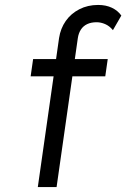

<svg xmlns="http://www.w3.org/2000/svg" viewBox="-20 -757 511 777"><path d="M133 0 219 -603Q225 -642 246 -672Q267 -702 301 -719.5Q335 -737 377 -737Q409 -737 433 -725.5Q457 -714 471 -694L437 -635Q423 -652 405.5 -659.5Q388 -667 371 -667Q349 -667 333 -659.5Q317 -652 307.5 -637.5Q298 -623 295 -603L209 0H174Q163 0 153 0Q143 0 133 0ZM104 -448 114 -518H416L406 -448Z"/></svg>

Font: Lexend Light
Style: Italic
Weight: 300
Italic angle: -8.13011°
Designer: Bonnie Shaver-Troup, Thomas Jockin
Foundry: Lexend
Version: Version 1.007